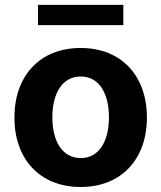

<svg xmlns="http://www.w3.org/2000/svg" viewBox="-20 -747 654 778"><path d="M306.8 10.7C472.3 10.7 575.3 -102.6 575.3 -270.6C575.3 -439.6 472.3 -552.6 306.8 -552.6C141.3 -552.6 38.4 -439.6 38.4 -270.6C38.4 -102.6 141.3 10.7 306.8 10.7ZM133.9 -645.2H479.8V-727.3H133.9ZM192.1 -271.7C192.1 -366.8 231.2 -437.1 307.5 -437.1C382.5 -437.1 421.5 -366.8 421.5 -271.7C421.5 -176.5 382.5 -106.5 307.5 -106.5C231.2 -106.5 192.1 -176.5 192.1 -271.7Z"/></svg>

Font: Margiela Sans
Style: Bold
Weight: 700
Designer: Stefan Endress, Andreas Faust
Version: Version 1.100;FEAKit 1.0